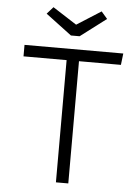

<svg xmlns="http://www.w3.org/2000/svg" viewBox="-60 -962 736 1008"><g transform="rotate(5 307.5 -457.5)"><path d="M338.5 -644.1V0H273.3V-644.1H46.2V-704.6H566.7L559.5 -644.1ZM434.4 -914.9 466.2 -877.9 330.3 -774.9H284.6L147.7 -877.9L180.5 -914.9L306.7 -833.8Z"/></g></svg>

Font: Fira Code Light
Style: Regular
Weight: 300
Monospace: yes
Designer: Carrois Corporate, Edenspiekermann AG, Nikita Prokopov
Foundry: Carrois Corporate, Edenspiekermann AG, Nikita Prokopov
Version: Version 6.000; ttfautohint (v1.8.2) -l 8 -r 50 -G 200 -x 14 